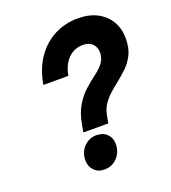

<svg xmlns="http://www.w3.org/2000/svg" viewBox="-133 -810 818 920"><g transform="rotate(-20 276.0 -350.0)"><path d="M207 -189 214 -227Q224 -282.5 246.2 -319.5Q268.5 -356.5 295.8 -381.2Q323 -406 348 -424.5Q367 -438.5 381.8 -453Q396.5 -467.5 405 -484.2Q413.5 -501 413.5 -522Q413.5 -548.5 396.8 -566.2Q380 -584 347.5 -584Q318.5 -584 295 -570.5Q271.5 -557 255.2 -531.2Q239 -505.5 232.5 -468.5H105Q118.5 -547 156 -601.2Q193.5 -655.5 248.5 -683.8Q303.5 -712 368 -712Q426.5 -712 467.5 -690.2Q508.5 -668.5 530.5 -630.5Q552.5 -592.5 552.5 -543.5Q552.5 -495 536 -461.8Q519.5 -428.5 494 -404.2Q468.5 -380 442 -359Q419 -341 398 -322Q377 -303 361.8 -279.8Q346.5 -256.5 341 -225L334.5 -189ZM241.5 12.5Q209.5 12.5 190 -8.5Q170.5 -29.5 170.5 -58.5Q170.5 -101.5 197.2 -128.5Q224 -155.5 260 -155.5Q295.5 -155.5 315 -135Q334.5 -114.5 334.5 -86Q334.5 -43.5 308.2 -15.5Q282 12.5 241.5 12.5Z"/></g></svg>

Font: Overpass ExtraBold
Style: Italic
Weight: 800
Italic angle: -10°
Designer: Delve Withrington, Dave Bailey, Thomas Jockin
Foundry: Delve Fonts LLC
Version: Version 4.000